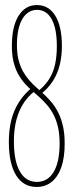

<svg xmlns="http://www.w3.org/2000/svg" viewBox="-20 -730 290 760"><path d="M122 -362Q155 -387 173 -414.5Q191 -442 198 -475Q205 -508 205 -547Q205 -617 184.5 -654Q164 -691 126 -691Q102 -691 84 -674.5Q66 -658 56.5 -627Q47 -596 47 -552Q47 -518 53.5 -492.5Q60 -467 71 -447.5Q82 -428 96 -412Q110 -396 126 -382Q142 -368 157.5 -353.5Q173 -339 187 -321.5Q201 -304 212 -281.5Q223 -259 229.5 -229.5Q236 -200 236 -161Q236 -107 223 -69Q210 -31 185 -10.5Q160 10 125 10Q72 10 43.5 -36.5Q15 -83 15 -168Q15 -214 24.5 -253.5Q34 -293 55.5 -326.5Q77 -360 111 -387L125 -375Q79 -342 57 -291Q35 -240 35 -171Q35 -93 58.5 -51.5Q82 -10 126 -10Q169 -10 192.5 -49.5Q216 -89 216 -162Q216 -199 209.5 -227Q203 -255 192 -276Q181 -297 167 -313.5Q153 -330 137.5 -344Q122 -358 106 -372Q90 -386 76 -402Q62 -418 51 -438.5Q40 -459 33.5 -485.5Q27 -512 27 -548Q27 -625 53.5 -667.5Q80 -710 126 -710Q173 -710 199 -667.5Q225 -625 225 -548Q225 -508 216.5 -473Q208 -438 188.5 -408Q169 -378 135 -352Z"/></svg>

Font: Georama ExtraCondensed Thin
Style: Regular
Weight: 100
Width: 2
Designer: Jean-Baptiste Levee
Foundry: Production Type
Version: Version 1.001